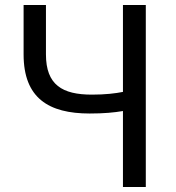

<svg xmlns="http://www.w3.org/2000/svg" viewBox="-20 -753 708 773"><path d="M475 0H567V-733H475V-383C445 -377 404 -372 350 -372C231 -372 165 -411 165 -534V-733H75V-534C75 -358 176 -296 341 -296C399 -296 440 -300 475 -306Z"/></svg>

Font: Source Han Sans KR
Style: Regular
Weight: 400
Designer: Ryoko NISHIZUKA 西塚涼子 (kana, bopomofo & ideographs); Paul D. Hunt (Latin, Greek & Cyrillic); Sandoll Communications 산돌커뮤니
Foundry: Adobe
Version: Version 2.004;hotconv 1.0.118;makeotfexe 2.5.65603